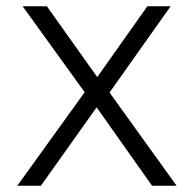

<svg xmlns="http://www.w3.org/2000/svg" viewBox="-20 -595 618 610"><path d="M35 -5H110L287 -254L463 -5H541L328 -301L522 -575H448L289 -350L129 -575H52L249 -302Z"/></svg>

Font: Charger Sport
Style: Lit
Weight: 300
Designer: Jasper
Foundry: Cannot Into Space Fonts
Version: Version 1.1